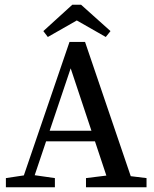

<svg xmlns="http://www.w3.org/2000/svg" viewBox="-20 -795 652 815"><path d="M5 0V-39L98 -53H115L213 -39V0ZM64 0 275 -617H341L551 0H448L280 -505L110 0ZM156 -195 171 -240H419L435 -195ZM345 0V-39L458 -53H487L602 -39V0ZM324 -775 449 -663 429 -638 266 -731H346L183 -638L164 -663L287 -775Z"/></svg>

Font: Lisu Bosa Medium
Style: Regular
Weight: 500
Designer: David Morse, Annie Olsen, Victor Gaultney, Frank Grießhammer (Latin)
Foundry: SIL International
Version: Version 2.000